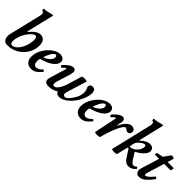

<svg xmlns="http://www.w3.org/2000/svg" viewBox="138 -1677 2641 2641"><g transform="rotate(45 1458.5 -356.0)"><path d="M104 13Q15 13 15 -85Q15 -96 16.5 -106.5Q18 -117 21 -128L131 -587Q134 -601 135.5 -610Q137 -619 137 -626Q137 -664 106 -664Q101 -664 99.5 -673Q98 -682 99.5 -690.5Q101 -699 106 -699Q130 -699 163 -705Q196 -711 226 -721Q241 -725 246 -725Q257 -725 257 -716Q257 -710 257 -707Q257 -704 255 -702L163 -319L171 -315Q254 -416 319 -416Q419 -416 419 -297Q419 -246 403 -200Q387 -154 358 -115Q329 -76 289.5 -47.5Q250 -19 203 -3Q156 13 104 13ZM148 -31Q173 -31 196.5 -46Q220 -61 241 -87.5Q262 -114 278 -148.5Q294 -183 303 -222.5Q312 -262 312 -302Q312 -357 280 -357Q264 -357 241.5 -339.5Q219 -322 196.5 -294Q174 -266 156 -233Q138 -200 129 -169Q122 -145 118 -125Q114 -105 114 -93Q114 -31 148 -31Z M562 13Q508 13 476.5 -20.5Q445 -54 445 -112Q445 -155 460 -198Q475 -241 501.5 -280Q528 -319 561.5 -350Q595 -381 632 -398.5Q669 -416 706 -416Q744 -416 765.5 -398Q787 -380 787 -348Q787 -321 770 -295Q753 -269 721.5 -246Q690 -223 647 -204.5Q604 -186 553 -174Q549 -156 547 -146Q545 -136 545 -125Q545 -91 559 -71Q573 -51 597 -51Q611 -51 626.5 -57Q642 -63 658 -74.5Q674 -86 688 -101Q691 -105 698 -100.5Q705 -96 710 -90Q715 -84 712 -80Q672 -30 637.5 -8.5Q603 13 562 13ZM566 -219Q602 -231 629.5 -249.5Q657 -268 672.5 -291Q688 -314 688 -336Q688 -350 682 -359Q676 -368 665 -368Q650 -368 633 -350Q616 -332 599 -298.5Q582 -265 566 -219Z M905 13Q874 13 856.5 5.5Q839 -2 832 -16.5Q825 -31 825 -51Q825 -59 828 -71Q831 -83 841 -117L902 -316Q904 -322 904 -324.5Q904 -327 904 -329Q904 -332 902 -334Q900 -336 896 -336Q889 -336 878 -326Q867 -316 847 -296Q844 -293 836.5 -297.5Q829 -302 823.5 -309Q818 -316 821 -319Q832 -334 849 -351Q866 -368 885.5 -383Q905 -398 925.5 -407Q946 -416 964 -416Q983 -416 995 -404.5Q1007 -393 1007 -371Q1007 -360 1005 -344.5Q1003 -329 995 -304L944 -141Q934 -107 931.5 -95.5Q929 -84 929 -77Q929 -60 935.5 -51.5Q942 -43 955 -43Q972 -43 985.5 -53Q999 -63 1010.5 -78.5Q1022 -94 1031 -110Q1042 -129 1050 -147.5Q1058 -166 1065 -186L1130 -402Q1135 -416 1180 -416Q1203 -416 1215 -413Q1227 -410 1227 -405L1143 -134Q1134 -104 1132 -94Q1130 -84 1130 -79Q1130 -61 1139.5 -52Q1149 -43 1162 -43Q1183 -43 1204.5 -62Q1226 -81 1251 -117Q1282 -160 1296 -198.5Q1310 -237 1310 -274Q1310 -297 1304 -319.5Q1298 -342 1286 -363Q1286 -389 1298.5 -402.5Q1311 -416 1336 -416Q1357 -416 1370 -406Q1383 -396 1388.5 -379.5Q1394 -363 1394 -345Q1394 -316 1384.5 -279.5Q1375 -243 1358 -207Q1338 -162 1309 -122.5Q1280 -83 1246.5 -52.5Q1213 -22 1177.5 -4.5Q1142 13 1108 13Q1086 13 1072.5 6.5Q1059 0 1052.5 -9.5Q1046 -19 1043 -29Q1008 -7 973 3Q938 13 905 13Z M1525 13Q1471 13 1439.5 -20.5Q1408 -54 1408 -112Q1408 -155 1423 -198Q1438 -241 1464.5 -280Q1491 -319 1524.5 -350Q1558 -381 1595 -398.5Q1632 -416 1669 -416Q1707 -416 1728.5 -398Q1750 -380 1750 -348Q1750 -321 1733 -295Q1716 -269 1684.5 -246Q1653 -223 1610 -204.5Q1567 -186 1516 -174Q1512 -156 1510 -146Q1508 -136 1508 -125Q1508 -91 1522 -71Q1536 -51 1560 -51Q1574 -51 1589.5 -57Q1605 -63 1621 -74.5Q1637 -86 1651 -101Q1654 -105 1661 -100.5Q1668 -96 1673 -90Q1678 -84 1675 -80Q1635 -30 1600.5 -8.5Q1566 13 1525 13ZM1529 -219Q1565 -231 1592.5 -249.5Q1620 -268 1635.5 -291Q1651 -314 1651 -336Q1651 -350 1645 -359Q1639 -368 1628 -368Q1613 -368 1596 -350Q1579 -332 1562 -298.5Q1545 -265 1529 -219Z M1848 13Q1822 13 1810.5 9Q1799 5 1800 0L1866 -316Q1867 -322 1867 -324.5Q1867 -327 1867 -329Q1867 -332 1865 -334Q1863 -336 1859 -336Q1852 -336 1840.5 -325.5Q1829 -315 1809 -294Q1806 -291 1798.5 -296Q1791 -301 1786 -308.5Q1781 -316 1785 -320Q1796 -335 1812 -351.5Q1828 -368 1846.5 -382.5Q1865 -397 1884 -406.5Q1903 -416 1921 -416Q1940 -416 1952 -404.5Q1964 -393 1964 -371Q1964 -360 1961 -344.5Q1958 -329 1953 -304L1947 -277L1953 -275Q1988 -346 2025 -381Q2062 -416 2099 -416Q2124 -416 2143.5 -402Q2163 -388 2163 -359Q2163 -338 2150.5 -324Q2138 -310 2118 -310Q2102 -310 2092 -317Q2082 -324 2074 -331Q2066 -338 2056 -338Q2040 -338 2022 -314Q2004 -290 1981 -243Q1959 -195 1938 -134Q1917 -73 1897 0Q1896 7 1883.5 10Q1871 13 1848 13Z M2177 13Q2154 13 2142 9.5Q2130 6 2131 0L2272 -593Q2275 -605 2276 -612.5Q2277 -620 2277 -626Q2277 -664 2246 -664Q2242 -664 2240.5 -673Q2239 -682 2240.5 -690.5Q2242 -699 2246 -699Q2263 -699 2283.5 -702Q2304 -705 2325.5 -710Q2347 -715 2366 -721Q2374 -723 2378 -724Q2382 -725 2386 -725Q2397 -725 2397 -716Q2397 -712 2396.5 -709Q2396 -706 2395 -702L2311 -350L2319 -346Q2337 -367 2360 -382.5Q2383 -398 2406.5 -407Q2430 -416 2450 -416Q2488 -416 2507.5 -398Q2527 -380 2527 -345Q2527 -324 2507.5 -296Q2488 -268 2456 -241.5Q2424 -215 2387 -197Q2380 -194 2380 -189Q2380 -184 2385 -176L2437 -95Q2469 -44 2500 -44Q2520 -44 2539 -66Q2543 -70 2549.5 -65Q2556 -60 2561 -53Q2566 -46 2562 -42Q2537 -12 2513 0.5Q2489 13 2457 13Q2436 13 2419 6.5Q2402 0 2387 -14Q2372 -28 2356 -53L2289 -156Q2283 -166 2272 -166Q2268 -166 2265 -153L2228 0Q2225 13 2177 13ZM2289 -192Q2313 -192 2337 -204.5Q2361 -217 2381.5 -238Q2402 -259 2414 -284Q2426 -309 2426 -334Q2426 -361 2409 -361Q2386 -361 2362 -346Q2338 -331 2309 -298Q2302 -289 2297.5 -281Q2293 -273 2291 -267L2277 -207Q2277 -206 2276.5 -204Q2276 -202 2276 -199Q2276 -192 2289 -192Z M2656 13Q2628 13 2611.5 -6.5Q2595 -26 2595 -51Q2595 -62 2596.5 -71Q2598 -80 2600 -88L2683 -359H2606Q2600 -359 2599 -368Q2598 -377 2602.5 -387Q2607 -397 2615 -398L2700 -416L2769 -512Q2772 -516 2785.5 -515.5Q2799 -515 2811 -510.5Q2823 -506 2823 -497L2797 -411H2913Q2918 -411 2917 -398Q2916 -385 2912 -372Q2908 -359 2903 -359H2781L2706 -114Q2702 -103 2700.5 -94Q2699 -85 2699 -79Q2699 -61 2713 -61Q2728 -61 2755.5 -83Q2783 -105 2820 -151Q2824 -156 2832 -152Q2840 -148 2845.5 -141Q2851 -134 2848 -129Q2806 -71 2760.5 -29Q2715 13 2656 13Z"/></g></svg>

Font: Junicode VF
Style: Italic
Weight: 400
Italic angle: -11°
Designer: Peter S. Baker
Version: Version 2.209